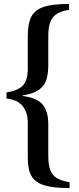

<svg xmlns="http://www.w3.org/2000/svg" viewBox="-20 -812 403 974"><path d="M121 -9V-190Q121 -240 95.5 -273Q70 -306 13 -312V-343Q75 -353 98 -380.5Q121 -408 121 -463V-630Q121 -692 138.5 -726.5Q156 -761 200.5 -776.5Q245 -792 330 -792V-762Q271 -753 248 -723.5Q225 -694 225 -630V-484Q225 -436 214.5 -405.5Q204 -375 176 -355.5Q148 -336 95 -328V-325Q167 -316 196 -282Q225 -248 225 -180V-22Q225 23 234.5 49.5Q244 76 267 90.5Q290 105 333 113V142Q250 142 204.5 128Q159 114 140 81.5Q121 49 121 -9Z"/></svg>

Font: Taviraj SemiBold
Style: Regular
Weight: 600
Designer: Katatrad Team
Foundry: CadsonDemak
Version: Version 1.001